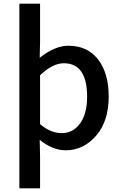

<svg xmlns="http://www.w3.org/2000/svg" viewBox="-20 -817 670 1060"><path d="M86.9 222.7V-796.9H201.2V-586.9L199.2 -498Q283.2 -564.5 357.4 -564.5Q462.9 -564.5 521.5 -488.8Q580.1 -413.1 580.1 -284.2Q580.1 -147.5 510.3 -67.4Q440.4 12.7 342.8 12.7Q270.5 12.7 199.2 -44.9L201.2 44.9V222.7ZM321.3 -82Q382.8 -82 421.9 -135.3Q460.9 -188.5 460.9 -282.2Q460.9 -467.8 332 -467.8Q270.5 -467.8 201.2 -401.4V-131.8Q258.8 -82 321.3 -82Z"/></svg>

Font: Gen Shin Gothic Medium
Style: Regular
Weight: 500
Designer: [Source Han Sans]
Ryoko NISHIZUKA  (kana & ideographs); Paul D. Hunt (Latin, Greek & Cyrillic); Wenlong ZHANG  (bopomofo
Version: Version 1.002.20150607